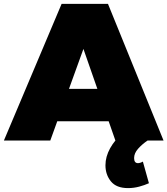

<svg xmlns="http://www.w3.org/2000/svg" viewBox="-30 -721 859 985"><path d="M286 -701H524L809 0H562L398 -470L228 0H-10ZM190 -265H592V-99H190ZM604 -43 727 0Q699 19 678.5 42Q658 65 658 90Q658 103 663 109.5Q668 116 678 116Q683 116 689.5 114Q696 112 703 108L734 219Q712 229 684 236.5Q656 244 627 244Q567 244 539 209.5Q511 175 511 127Q511 83 535 39.5Q559 -4 604 -43Z"/></svg>

Font: Alexandria Black
Style: Regular
Weight: 900
Designer: Mohamed Gaber
Foundry: Kief Type Foundry
Version: Version 5.100